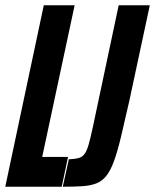

<svg xmlns="http://www.w3.org/2000/svg" viewBox="-33 -708 588 728"><path d="M-13 0 133 -688H250L127 -113H225L201 0ZM205 0 228 -104Q251 -105 264.5 -108.5Q278 -112 287 -123.5Q296 -135 303 -159.5Q310 -184 319 -226L417 -688H535L457 -324Q439 -244 425.5 -188Q412 -132 399 -96.5Q386 -61 370 -41Q354 -21 332 -12.5Q310 -4 279.5 -2Q249 0 205 0Z"/></svg>

Font: Saira UltraCondensed ExtraBold
Style: Italic
Weight: 800
Width: 1
Italic angle: -12°
Designer: Hector Gatti with collaboration of the Omnibus-Type team
Foundry: Omnibus-Type
Version: Version 1.101